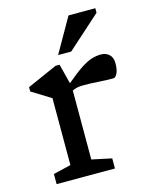

<svg xmlns="http://www.w3.org/2000/svg" viewBox="-111 -806 698 879"><g transform="rotate(-15 238.0 -366.0)"><path d="M396 -521Q419.5 -521 435 -506.8Q450.5 -492.5 450.5 -466Q450.5 -434.5 442 -417.5Q433.5 -400.5 424 -400.5Q388 -400.5 352.5 -403Q317 -405.5 283.5 -405.5Q269.5 -405.5 256.8 -403.5Q244 -401.5 229.5 -395V-68L323.5 -48V0H47V-48L130.5 -68V-385L40 -441V-461.5L182.5 -524.5H201.5L225.5 -430.5Q270.5 -468.5 300.2 -488Q330 -507.5 352.2 -514.2Q374.5 -521 396 -521ZM206.5 -569 299.5 -732H426.5V-710.5L268.5 -569Z"/></g></svg>

Font: Newsreader 6pt
Style: Regular
Weight: 400
Designer: Hugues Gentile
Foundry: Production Type
Version: Version 1.003; ttfautohint (v1.8.3)